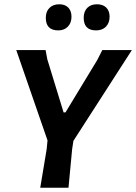

<svg xmlns="http://www.w3.org/2000/svg" viewBox="-20 -877 636 897"><path d="M257 -857Q284 -857 299 -841.5Q314 -826 314 -799Q314 -770 297 -752.5Q280 -735 252 -735Q194 -735 194 -794Q194 -823 211 -840Q228 -857 257 -857ZM433 -857Q461 -857 476.5 -841.5Q492 -826 492 -799Q492 -770 475 -752.5Q458 -735 429 -735Q371 -735 371 -794Q371 -823 387.5 -840Q404 -857 433 -857ZM596 -643 323 -219 317 -180 300 0H168L198 -180L202 -221L56 -643H193L201 -600L277 -352H286L434 -596L458 -643Z"/></svg>

Font: Alegreya Sans
Style: Bold Italic
Weight: 700
Italic angle: -7°
Designer: Juan Pablo del Peral
Foundry: Huerta Tipografica
Version: Version 2.007